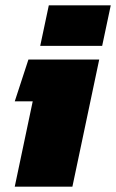

<svg xmlns="http://www.w3.org/2000/svg" viewBox="-20 -696 433 716"><path d="M130 -525 162 -676H393L361 -525ZM35 0 102 -318H35L86 -474H350L250 0Z"/></svg>

Font: Kanit ExtraBold
Style: Italic
Weight: 800
Italic angle: -12°
Designer: Katatrad Team
Foundry: CadsonDemak
Version: Version 2.000; ttfautohint (v1.8.3)